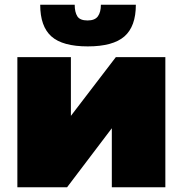

<svg xmlns="http://www.w3.org/2000/svg" viewBox="-20 -787 768 807"><path d="M53 0V-547H278V-300L467 -547H675V0H450V-248L262 0ZM349 -592Q243 -592 196 -634Q149 -676 149 -767H294Q294 -736 305 -718.5Q316 -701 348 -701Q379 -701 391.5 -718.5Q404 -736 404 -767H551Q551 -676 503 -634Q455 -592 349 -592Z"/></svg>

Font: Montserrat-Alt1 Black
Style: Regular
Weight: 900
Designer: Differentunic
Foundry: Differentunic
Version: Version 7.222